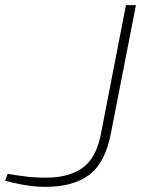

<svg xmlns="http://www.w3.org/2000/svg" viewBox="-29 -720 553 750"><path d="M148 10Q118 10 87.5 6Q57 2 19 -7L-9 -14L1 -41L31 -36Q57 -32 84 -29Q111 -26 152 -26Q239 -26 293 -64Q347 -102 365 -196L463 -700H502L404 -198Q382 -84 319.5 -37Q257 10 148 10Z"/></svg>

Font: REM Thin
Style: Italic
Weight: 250
Italic angle: -11°
Designer: Octavio Pardo
Foundry: Ashler Design
Version: Version 1.005;gftools[0.9.28]